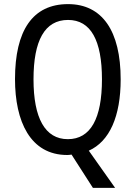

<svg xmlns="http://www.w3.org/2000/svg" viewBox="-20 -744 659 934"><path d="M567 -358C567 -594 477 -724 311 -724C139 -724 53 -596 53 -359C53 -154 127 10 307 10C314 10 323 9 328 8L432 170H540L412 -11C513 -56 567 -178 567 -358ZM143 -358C143 -546 197 -647 311 -647C422 -647 476 -547 476 -358C476 -168 421 -67 310 -67C199 -67 143 -170 143 -358Z"/></svg>

Font: Noto Sans Malayalam Condensed
Style: Regular
Weight: 400
Width: 3
Designer: Jelle Bosma - Monotype Design Team
Foundry: Monotype Imaging Inc.
Version: Version 2.104